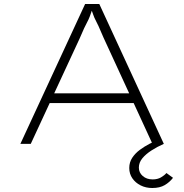

<svg xmlns="http://www.w3.org/2000/svg" viewBox="-20 -720 921 961"><path d="M82 0 406 -700H477L800 0H743L498 -532Q482 -570 473 -589.5Q464 -609 458 -620Q452 -631 447 -645.5Q442 -660 432 -687L447 -688Q436 -655 429.5 -638Q423 -621 416 -608.5Q409 -596 401 -578.5Q393 -561 378 -526L134 0ZM210 -204 231 -253H653L666 -204ZM742 221Q710 221 684 208Q658 195 642.5 172.5Q627 150 627 121Q627 92 642 69.5Q657 47 680 30Q703 13 728 0Q753 -13 775 -23L800 0Q766 15 737.5 33.5Q709 52 692 73Q675 94 675 119Q675 144 694.5 161Q714 178 744 178Q768 178 785.5 168Q803 158 813 146L846 170Q829 192 804.5 206.5Q780 221 742 221Z"/></svg>

Font: Lexend Tera ExtraLight
Style: Regular
Weight: 250
Designer: Bonnie Shaver-Troup, Thomas Jockin
Foundry: Lexend
Version: Version 1.007